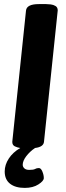

<svg xmlns="http://www.w3.org/2000/svg" viewBox="-20 -722 323 938"><path d="M101 196Q55 196 29 175.5Q3 155 3 116Q3 83 23 52.5Q43 22 79 1Q65 -1 52.5 -7Q40 -13 40 -29L107 -670Q110 -702 170 -702H205Q214 -702 227.5 -700.5Q241 -699 251.5 -692.5Q262 -686 262 -671L195 -30Q193 -4 151 1Q125 19 108 41.5Q91 64 91 83Q91 93 99 100.5Q107 108 123 108Q144 108 151.5 103.5Q159 99 170 99Q180 99 187 116Q194 133 194 148Q194 162 167.5 179Q141 196 101 196Z"/></svg>

Font: Asap
Style: Bold Italic
Weight: 700
Italic angle: -6°
Designer: Pablo Cosgaya
Foundry: Omnibus-Type
Version: Version 3.001; ttfautohint (v1.8.3)